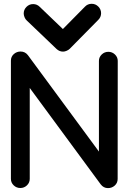

<svg xmlns="http://www.w3.org/2000/svg" viewBox="-20 -967 667 996"><path d="M36.6 -652.3Q36.6 -672.9 51.5 -686.3Q66.4 -699.7 86.9 -699.7Q109.9 -699.7 124.5 -681.2L493.2 -180.7V-650.9Q493.2 -670.4 507.6 -684.3Q522 -698.2 542 -698.2Q562 -698.2 576.4 -684.3Q590.8 -670.4 590.8 -650.9L590.3 -38.6Q590.3 -18.1 575.4 -4.6Q560.5 8.8 540 8.8Q517.1 8.8 502.4 -10.7L134.3 -510.7V-39.1Q134.3 -19.5 119.9 -5.6Q105.5 8.3 85.4 8.3Q65.4 8.3 51 -5.6Q36.6 -19.5 36.6 -39.1ZM341.8 -713.9Q335.9 -708 325.9 -703.6Q315.9 -699.2 307.1 -699.2Q288.1 -699.2 273.4 -712.9L118.7 -860.8Q111.8 -866.7 107.4 -877.4Q103 -888.2 103 -897Q103 -917 117.4 -931.4Q131.8 -945.8 151.9 -945.8Q171.9 -945.8 186 -931.6L306.2 -816.4L420.4 -932.1Q434.6 -947.3 455.6 -947.3Q475.6 -947.3 490 -932.9Q504.4 -918.5 504.4 -898.4Q504.4 -878.4 489.7 -863.8Z"/></svg>

Font: Manjari
Style: Bold
Weight: 700
Designer: Santhosh Thottingal <santhosh.thottingal@gmail.com>
Version: Version 2.000